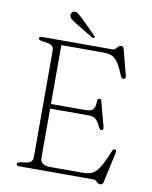

<svg xmlns="http://www.w3.org/2000/svg" viewBox="-95 -933 810 1023"><g transform="rotate(10 310.0 -422.0)"><path d="M62 -690Q62 -700 77 -700H457Q471 -700 480.2 -713Q489.5 -726 501.5 -726Q513 -726 516.5 -712.5L553 -572Q556.5 -557.5 544.5 -555.5Q533 -554 527 -568.5Q507 -617.5 491 -640Q475 -662.5 456 -668.8Q437 -675 408 -675H186V-356.5H368Q400.5 -356.5 412.2 -367.5Q424 -378.5 425 -410Q425 -426 433.5 -428.5Q444.5 -431 448 -416.5L483.5 -283Q486.5 -269 476.5 -266.5Q466.5 -264.5 460.5 -278Q446 -309 432.5 -320.2Q419 -331.5 393 -331.5H186V-65Q186 -45 199.8 -35Q213.5 -25 244 -25H418.5Q447.5 -25 467.8 -35Q488 -45 506.8 -75.2Q525.5 -105.5 550 -166.5Q554.5 -178 563 -177Q574 -176.5 571 -160.5L534.5 5.5Q531.5 19.5 518.5 19.5Q508 19.5 498.5 9.8Q489 0 477 0H77Q62 0 62 -10Q62 -19 79 -22L113 -27Q145.5 -32.5 145.5 -60.5V-639.5Q145.5 -667.5 113 -673L79 -678.5Q62 -681 62 -690ZM269.5 -834.5 348.5 -756Q356 -748.5 352 -744Q347 -739 341 -743L241 -803.5Q229 -811 219.5 -818.2Q210 -825.5 207.5 -835Q204 -843 207.8 -850.5Q211.5 -858 220.5 -861.5Q232 -865.5 242.8 -857.5Q253.5 -849.5 269.5 -834.5Z"/></g></svg>

Font: Fraunces 9pt Soft Thin
Style: Regular
Weight: 100
Version: Version 1.000;[b76b70a41]